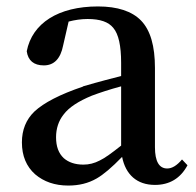

<svg xmlns="http://www.w3.org/2000/svg" viewBox="-20 -561 609 596"><path d="M192 15C225 15 254 8 280 -7C301 -19 327 -41 359 -74C370 -19 405 13 461 13C506 13 540 -7 562 -48L545 -66C529 -47 514 -38 499 -38C474 -38 461 -60 461 -104V-350C461 -418 447 -467 418 -497C390 -526 345 -541 284 -541C161 -541 80 -489 63 -402C67 -373 85 -358 116 -358C148 -358 168 -379 176 -420L193 -494C212 -499 232 -502 252 -502C291 -502 317 -493 332 -474C348 -455 356 -419 356 -366V-325C329 -318 289 -308 238 -293L237 -292C166 -268 116 -242 87 -215C61 -190 48 -158 48 -119C48 -77 62 -44 89 -20C116 3 150 15 192 15ZM239 -50C213 -50 193 -57 178 -70C162 -85 154 -106 154 -135C154 -162 162 -186 177 -205C194 -228 224 -247 265 -264C289 -273 319 -283 356 -293V-109C327 -86 305 -70 290 -63C273 -54 256 -50 239 -50Z"/></svg>

Font: AllPunType SemiBold
Style: Regular
Weight: 600
Version: 1.0